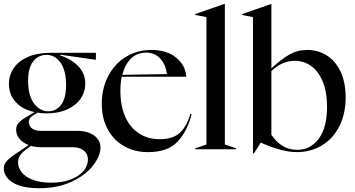

<svg xmlns="http://www.w3.org/2000/svg" viewBox="-21 -786 1867 1011"><path d="M-1 101Q-1 82 11.5 66Q24 50 55 28L130 -22Q99 -34 81.5 -55.5Q64 -77 64 -103Q64 -125 77.5 -140Q91 -155 128 -176L161 -196Q98 -209 62 -248.5Q26 -288 26 -344Q26 -390 51.5 -427.5Q77 -465 126.5 -486.5Q176 -508 246 -508H484V-471L297 -498L296 -494Q353 -476 390.5 -438Q428 -400 428 -345Q428 -302 403.5 -266.5Q379 -231 333 -210Q287 -189 225 -189Q197 -189 177 -193Q150 -178 140.5 -168Q131 -158 131 -144Q131 -123 147 -110Q163 -97 193 -97H383Q441 -97 474.5 -72.5Q508 -48 508 -8Q508 35 469 85.5Q430 136 356.5 170.5Q283 205 186 205Q93 205 46 175Q-1 145 -1 101ZM248 176Q309 176 353 158.5Q397 141 419.5 113.5Q442 86 442 54Q442 24 420 6.5Q398 -11 359 -11H193Q163 -11 142 -18Q103 9 88.5 27Q74 45 74 69Q74 97 93.5 121.5Q113 146 152.5 161Q192 176 248 176ZM234 -200Q275 -200 301 -234.5Q327 -269 327 -337Q327 -414 298 -455.5Q269 -497 224 -497Q181 -497 154 -463Q127 -429 127 -361Q127 -284 157.5 -242Q188 -200 234 -200Z M515 -239Q515 -322 549.5 -387Q584 -452 643.5 -487.5Q703 -523 776 -523Q856 -523 905.5 -483.5Q955 -444 960 -382H620Q613 -351 613 -308Q613 -229 638.5 -171.5Q664 -114 711 -83.5Q758 -53 820 -53Q887 -53 924 -85Q961 -117 982 -187L988 -185Q966 -96 914.5 -40.5Q863 15 759 15Q687 15 632 -16.5Q577 -48 546 -105.5Q515 -163 515 -239ZM858 -396Q851 -448 822 -478.5Q793 -509 748 -509Q701 -509 669 -478Q637 -447 623 -392Z M1007 -5 1066 -25V-696L1007 -707V-712L1162 -766H1163V-25L1222 -5V0H1007Z M1311 -696 1254 -707V-712L1407 -765H1408V-426Q1458 -473 1501.5 -498Q1545 -523 1597 -523Q1653 -523 1699 -494.5Q1745 -466 1772 -409.5Q1799 -353 1799 -273Q1799 -185 1765 -119.5Q1731 -54 1672.5 -19.5Q1614 15 1542 15Q1464 15 1352 -35L1316 22H1311ZM1544 3Q1613 3 1657 -55Q1701 -113 1701 -224Q1701 -303 1678 -357.5Q1655 -412 1616.5 -439Q1578 -466 1531 -466Q1465 -466 1408 -412V-76Q1462 3 1544 3Z"/></svg>

Font: Nyght Serif
Style: Regular
Weight: 400
Designer: Maksym Kobuzan
Version: Version 0.410;July 4, 2025;FontCreator 15.0.0.2958 64-bit